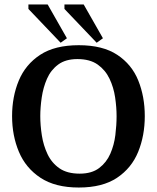

<svg xmlns="http://www.w3.org/2000/svg" viewBox="-20 -829 701 858"><path d="M332 9Q227 9 161 -34.5Q95 -78 64.5 -150.5Q34 -223 34 -310Q34 -397 64 -469Q94 -541 159.5 -584Q225 -627 332 -627Q439 -627 504 -584Q569 -541 598 -469Q627 -397 627 -310Q627 -223 597.5 -150.5Q568 -78 503 -34.5Q438 9 332 9ZM336 -53Q390 -53 423 -78Q456 -103 473 -142Q490 -181 495.5 -225.5Q501 -270 501 -310Q501 -349 494.5 -393.5Q488 -438 469.5 -477Q451 -516 416.5 -540.5Q382 -565 326 -565Q273 -565 240 -540.5Q207 -516 190 -477Q173 -438 166.5 -393.5Q160 -349 160 -310Q160 -269 167 -224Q174 -179 192.5 -140Q211 -101 245.5 -77Q280 -53 336 -53ZM412 -638 268 -789V-809H354L440 -658ZM251 -638 107 -789V-809H193L279 -658Z"/></svg>

Font: Manuale SemiBold
Style: Regular
Weight: 600
Version: Version 1.002